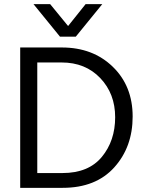

<svg xmlns="http://www.w3.org/2000/svg" viewBox="-20 -902 701 922"><path d="M344 -726H268L141 -882H221L307 -777L391 -882H471ZM276 -602H159V-71H280Q405 -71 469 -148.5Q533 -226 533 -339Q533 -452 461.5 -527Q390 -602 276 -602ZM281 0H77V-674H277Q426 -674 521.5 -581.5Q617 -489 617 -342.5Q617 -196 528.5 -98Q440 0 281 0Z"/></svg>

Font: Hind Kochi
Style: Regular
Weight: 400
Designer: Dhruvi Tolia
Foundry: Indian Type Foundry
Version: Version 0.702;PS 1.0;hotconv 1.0.81;makeotf.lib2.5.63406